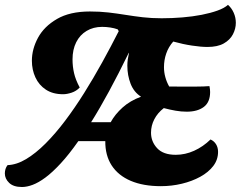

<svg xmlns="http://www.w3.org/2000/svg" viewBox="-55 -736 980 781"><path d="M34.3 24.7Q-0.3 24.7 -17.8 7.8Q-35.3 -9 -35.3 -30.7Q-35.3 -39.3 -32.7 -48.2Q-30 -57 -24.3 -64.3Q12.7 -65.7 51.5 -89Q90.3 -112.3 130.2 -152.2Q170 -192 209.5 -244.3Q249 -296.7 287.2 -357.5Q325.3 -418.3 360.7 -482.3Q396 -546.3 428 -609.3L423.7 -616.7Q409.7 -621.7 393.2 -624.2Q376.7 -626.7 360.3 -626.7Q324.7 -626.7 297.3 -610.3Q270 -594 255 -564.2Q240 -534.3 240 -494.3Q240 -465.7 246.2 -438.7Q252.3 -411.7 269.3 -380Q255.3 -365.3 236.2 -359Q217 -352.7 201.7 -352.7Q160 -352.7 131.7 -371.3Q103.3 -390 89 -421.2Q74.7 -452.3 74.7 -489Q74.7 -536.3 99.5 -582.3Q124.3 -628.3 176.7 -658.8Q229 -689.3 310.7 -689.3Q351.3 -689.3 386.7 -685.2Q422 -681 456.2 -675.5Q490.3 -670 526 -665.8Q561.7 -661.7 602.7 -661.7Q645.3 -661.7 687.2 -665.2Q729 -668.7 765.5 -675.8Q802 -683 829.8 -693Q857.7 -703 872.3 -716.3Q887.3 -703.3 895.8 -683.8Q904.3 -664.3 904.3 -643.3Q904.3 -619.3 892.5 -596.5Q880.7 -573.7 855.3 -559.3Q830 -545 788.7 -545Q763 -545 726.2 -550.5Q689.3 -556 649.7 -567Q630.3 -545 621.2 -518.3Q612 -491.7 612 -462.7Q612 -441.7 617.7 -421.5Q623.3 -401.3 633.3 -384L707.3 -383.7Q719 -383.7 736.8 -383.7Q754.7 -383.7 771.8 -384.3Q789 -385 797 -385.7Q798.3 -379.7 799 -373.3Q799.7 -367 799.7 -361.7Q799.7 -320.3 774 -301Q748.3 -281.7 704.7 -281.7Q682.3 -281.7 659.3 -285.7Q636.3 -289.7 611.3 -296.3Q586 -276.7 572.7 -250.8Q559.3 -225 559.3 -196.3Q559.3 -160 584.2 -133.2Q609 -106.3 660 -106.3Q698.3 -106.3 734.8 -122.8Q771.3 -139.3 801.3 -168.7Q815.7 -162.3 823.8 -149.2Q832 -136 832 -118.3Q832 -86.3 812.5 -60.8Q793 -35.3 759.7 -17Q726.3 1.3 684.8 11.3Q643.3 21.3 599.3 21.3Q528 21.3 477 -0.3Q426 -22 399.3 -63Q372.7 -104 373.3 -162H263.7Q225.3 -107.3 191.8 -71.2Q158.3 -35 130 -14Q101.7 7 78 15.8Q54.3 24.7 34.3 24.7ZM315.7 -239H395.3Q413 -271.3 443.7 -298.8Q474.3 -326.3 518.7 -342.7Q489.7 -361 476.3 -395.3Q463 -429.7 463 -469Q463 -481 464.8 -494.5Q466.7 -508 469.7 -521H468.7Q427.3 -436 388.8 -365Q350.3 -294 315.7 -239Z"/></svg>

Font: Sansita Swashed Light
Style: Regular
Weight: 300
Designer: Pablo Cosgaya
Foundry: Omnibus-Type
Version: Version 1.003